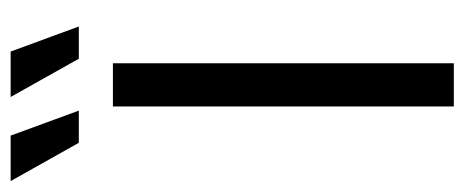

<svg xmlns="http://www.w3.org/2000/svg" viewBox="-311 -582 852 352"><g transform="rotate(-90 115.0 -406.0)"><path d="M95.8 0Q95.8 0 95.8 -625Q95.8 -625 175 -625Q175 -625 175 0Q175 0 95.8 0ZM183.3 -687.5 113.2 -812.5H196.5L242.4 -687.5ZM29.2 -687.5 -41 -812.5H42.4L88.2 -687.5Z"/></g></svg>

Font: co2trust
Style: Regular
Weight: 400
Designer: Kristian Moeller
Foundry: Dicotype
Version: Version 1.000